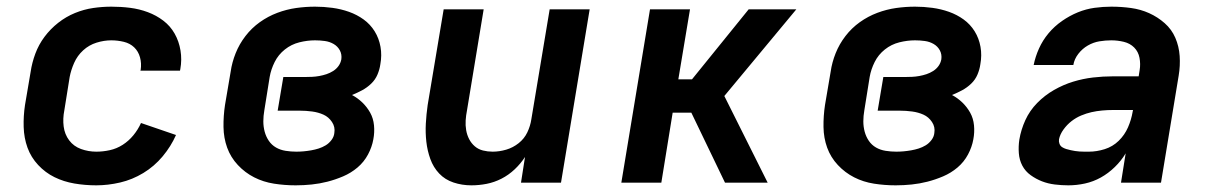

<svg xmlns="http://www.w3.org/2000/svg" viewBox="-20 -548 3640 576"><path d="M269 8Q235 8 203 2.5Q171 -3 143.5 -16.5Q116 -30 94.5 -53Q73 -76 62.5 -105Q52 -134 51 -167Q50 -200 55 -233L72 -333Q76 -360 86 -387Q96 -414 113.5 -437.5Q131 -461 154.5 -479.5Q178 -498 205 -509Q232 -520 259.5 -524Q287 -528 314 -528Q343 -528 370.5 -524.5Q398 -521 423.5 -511.5Q449 -502 470 -486Q491 -470 504 -447Q517 -424 521.5 -396.5Q526 -369 521 -341L520 -336H401L402 -338Q405 -358 400 -376Q395 -394 382.5 -406Q370 -418 351.5 -422.5Q333 -427 314 -427Q292 -427 269.5 -420Q247 -413 229.5 -397Q212 -381 202.5 -359.5Q193 -338 189 -317L173 -217Q168 -192 171 -168.5Q174 -145 187.5 -127Q201 -109 223 -101Q245 -93 269 -93Q289 -93 309.5 -97.5Q330 -102 348 -113.5Q366 -125 380 -142Q394 -159 403 -179L508 -143Q493 -109 468 -79Q443 -49 410 -29Q377 -9 340.5 -0.5Q304 8 269 8Z M867 8Q834 8 802 3Q770 -2 742.5 -16Q715 -30 693.5 -53Q672 -76 661.5 -105Q651 -134 650.5 -167Q650 -200 655 -233L672 -333Q676 -361 687 -388.5Q698 -416 716.5 -440Q735 -464 759.5 -481.5Q784 -499 812 -509.5Q840 -520 868.5 -524Q897 -528 925 -528Q951 -528 977 -524.5Q1003 -521 1027 -512.5Q1051 -504 1071 -489.5Q1091 -475 1104 -454Q1117 -433 1121.5 -407.5Q1126 -382 1121 -355Q1119 -340 1112.5 -324.5Q1106 -309 1093.5 -297Q1081 -285 1066 -277Q1051 -269 1036 -263Q1053 -254 1067 -240.5Q1081 -227 1090.5 -210Q1100 -193 1102 -172Q1104 -151 1100 -130Q1096 -107 1084 -84.5Q1072 -62 1052.5 -45.5Q1033 -29 1009.5 -19Q986 -9 962.5 -3Q939 3 915 5.5Q891 8 867 8ZM869 -93Q880 -93 891 -94Q902 -95 913.5 -97Q925 -99 936 -102.5Q947 -106 957 -112Q967 -118 974.5 -128Q982 -138 983 -149Q986 -167 976 -182Q966 -197 950.5 -204Q935 -211 916.5 -213.5Q898 -216 879 -216H813L830 -317H896Q906 -317 916.5 -317.5Q927 -318 938 -320Q949 -322 959.5 -325.5Q970 -329 979.5 -335Q989 -341 995.5 -350Q1002 -359 1004 -370Q1006 -385 999.5 -397Q993 -409 981 -416Q969 -423 954.5 -425Q940 -427 925 -427Q902 -427 878 -421Q854 -415 834.5 -399.5Q815 -384 804 -362Q793 -340 789 -317L773 -217Q770 -200 770 -184Q770 -168 774 -153Q778 -138 786.5 -125.5Q795 -113 808 -105.5Q821 -98 837 -95.5Q853 -93 869 -93Z M1394 8Q1366 8 1340.5 -0.5Q1315 -9 1297.5 -27.5Q1280 -46 1271 -71Q1262 -96 1259 -123Q1256 -150 1257.5 -177.5Q1259 -205 1263 -233L1311 -520H1431L1381 -217Q1378 -202 1377 -187Q1376 -172 1378.5 -157.5Q1381 -143 1387.5 -130.5Q1394 -118 1404.5 -109Q1415 -100 1429 -96.5Q1443 -93 1458 -93Q1478 -93 1498.5 -99Q1519 -105 1536 -118.5Q1553 -132 1562 -151Q1571 -170 1574 -190L1629 -520H1749L1663 0H1543L1555 -77Q1542 -57 1524 -40Q1506 -23 1484.5 -12Q1463 -1 1440 3.5Q1417 8 1394 8Z M1844 0 1930 -520H2050L2015 -310H2056L2226 -520H2369L2153 -260L2283 0H2155L2054 -210H1998L1964 0Z M2667 8Q2634 8 2602 3Q2570 -2 2542.5 -16Q2515 -30 2493.5 -53Q2472 -76 2461.5 -105Q2451 -134 2450.5 -167Q2450 -200 2455 -233L2472 -333Q2476 -361 2487 -388.5Q2498 -416 2516.5 -440Q2535 -464 2559.5 -481.5Q2584 -499 2612 -509.5Q2640 -520 2668.5 -524Q2697 -528 2725 -528Q2751 -528 2777 -524.5Q2803 -521 2827 -512.5Q2851 -504 2871 -489.5Q2891 -475 2904 -454Q2917 -433 2921.5 -407.5Q2926 -382 2921 -355Q2919 -340 2912.5 -324.5Q2906 -309 2893.5 -297Q2881 -285 2866 -277Q2851 -269 2836 -263Q2853 -254 2867 -240.5Q2881 -227 2890.5 -210Q2900 -193 2902 -172Q2904 -151 2900 -130Q2896 -107 2884 -84.5Q2872 -62 2852.5 -45.5Q2833 -29 2809.5 -19Q2786 -9 2762.5 -3Q2739 3 2715 5.5Q2691 8 2667 8ZM2669 -93Q2680 -93 2691 -94Q2702 -95 2713.5 -97Q2725 -99 2736 -102.5Q2747 -106 2757 -112Q2767 -118 2774.5 -128Q2782 -138 2783 -149Q2786 -167 2776 -182Q2766 -197 2750.5 -204Q2735 -211 2716.5 -213.5Q2698 -216 2679 -216H2613L2630 -317H2696Q2706 -317 2716.5 -317.5Q2727 -318 2738 -320Q2749 -322 2759.5 -325.5Q2770 -329 2779.5 -335Q2789 -341 2795.5 -350Q2802 -359 2804 -370Q2806 -385 2799.5 -397Q2793 -409 2781 -416Q2769 -423 2754.5 -425Q2740 -427 2725 -427Q2702 -427 2678 -421Q2654 -415 2634.5 -399.5Q2615 -384 2604 -362Q2593 -340 2589 -317L2573 -217Q2570 -200 2570 -184Q2570 -168 2574 -153Q2578 -138 2586.5 -125.5Q2595 -113 2608 -105.5Q2621 -98 2637 -95.5Q2653 -93 2669 -93Z M3185 8Q3165 8 3144.5 5.5Q3124 3 3106 -4Q3088 -11 3072 -22.5Q3056 -34 3047 -51Q3038 -68 3036.5 -88.5Q3035 -109 3038 -129Q3043 -159 3056 -187.5Q3069 -216 3091.5 -239Q3114 -262 3142 -278Q3170 -294 3199.5 -303Q3229 -312 3259 -315.5Q3289 -319 3319 -319H3396L3399 -338Q3402 -356 3398.5 -374.5Q3395 -393 3382.5 -405.5Q3370 -418 3351.5 -422.5Q3333 -427 3314 -427Q3296 -427 3278 -424Q3260 -421 3243.5 -411.5Q3227 -402 3215 -386.5Q3203 -371 3200 -353H3081Q3086 -378 3097 -402.5Q3108 -427 3125.5 -448Q3143 -469 3166 -485Q3189 -501 3213.5 -511Q3238 -521 3263.5 -524.5Q3289 -528 3314 -528Q3344 -528 3373 -524Q3402 -520 3427.5 -508.5Q3453 -497 3474 -478.5Q3495 -460 3506 -434.5Q3517 -409 3519 -380Q3521 -351 3516 -321L3463 0H3343L3357 -88Q3344 -66 3324.5 -47Q3305 -28 3282.5 -15.5Q3260 -3 3235 2.5Q3210 8 3185 8ZM3247 -93Q3270 -93 3294 -100.5Q3318 -108 3336 -125.5Q3354 -143 3364 -166Q3374 -189 3378 -213L3379 -218H3319Q3303 -218 3286.5 -216.5Q3270 -215 3254.5 -211.5Q3239 -208 3223.5 -201.5Q3208 -195 3194.5 -184.5Q3181 -174 3170.5 -159.5Q3160 -145 3157 -130Q3156 -123 3158.5 -116.5Q3161 -110 3166.5 -106.5Q3172 -103 3178.5 -101Q3185 -99 3192 -97.5Q3199 -96 3205 -95Q3211 -94 3218.5 -93.5Q3226 -93 3233 -93Q3240 -93 3247 -93Z"/></svg>

Font: Iosevka Aile
Style: Bold Italic
Weight: 700
Italic angle: -9°
Designer: Belleve Invis
Foundry: Belleve Invis
Version: Version 28.0.1; ttfautohint (v1.8.4)